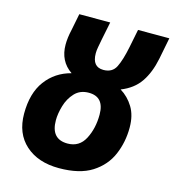

<svg xmlns="http://www.w3.org/2000/svg" viewBox="-113 -855 871 960"><g transform="rotate(15 322.5 -375.0)"><path d="M279 10Q386 10 449.5 -30.5Q513 -71 541 -136.5Q569 -202 569 -277Q569 -340 543 -382.5Q517 -425 476 -450Q540 -475 574 -524.5Q608 -574 623 -648L645 -760H483L464 -665Q450 -596 431.5 -559Q413 -522 367 -522Q309 -522 309 -593Q309 -608 312.5 -626Q316 -644 320 -666L339 -760H179L162 -674Q152 -631 152 -596Q152 -510 218 -465Q137 -444 89 -379.5Q41 -315 41 -209Q41 -106 106 -48Q171 10 279 10ZM289 -120Q203 -120 203 -218Q203 -252 215 -293Q227 -334 254.5 -363.5Q282 -393 327 -393Q407 -393 407 -301Q407 -230 378.5 -175Q350 -120 289 -120Z"/></g></svg>

Font: Noto Sans Display Extra
Style: Italic
Weight: 800
Italic angle: -12°
Designer: Monotype Design Team
Foundry: Monotype Imaging Inc.
Version: Version 1.900